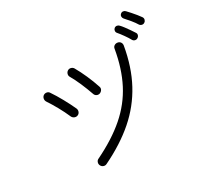

<svg xmlns="http://www.w3.org/2000/svg" viewBox="-167 -1064 1348 1281"><g transform="rotate(-30 507.0 -423.5)"><path d="M312 -12Q300 -6 287.5 -10.5Q275 -15 269 -27Q263 -39 267.5 -52Q272 -65 284 -70Q424 -138 517 -219Q610 -300 664.5 -405.5Q719 -511 743 -651Q745 -665 756 -672Q767 -679 780 -677Q794 -675 801.5 -664.5Q809 -654 807 -640Q781 -488 718.5 -372Q656 -256 555.5 -168.5Q455 -81 312 -12ZM307 -389Q295 -384 282.5 -389Q270 -394 264 -406Q245 -450 220 -495Q195 -540 172 -574Q165 -585 167 -598Q169 -611 179 -619Q190 -627 203.5 -625Q217 -623 224 -612Q250 -574 277 -525Q304 -476 324 -432Q329 -419 324 -406.5Q319 -394 307 -389ZM508 -442Q495 -438 483.5 -444Q472 -450 468 -463Q452 -509 431.5 -556.5Q411 -604 391 -638Q384 -649 387.5 -662Q391 -675 402 -682Q413 -689 426 -685.5Q439 -682 446 -671Q469 -631 491 -581.5Q513 -532 529 -483Q534 -470 527.5 -458.5Q521 -447 508 -442ZM1002 -703Q993 -696 981.5 -698.5Q970 -701 964 -710Q953 -729 932 -754.5Q911 -780 896 -796Q889 -804 889 -814.5Q889 -825 897 -832Q905 -840 916 -839Q927 -838 934 -830Q944 -820 958.5 -803.5Q973 -787 987 -770Q1001 -753 1009 -741Q1016 -731 1013.5 -720Q1011 -709 1002 -703ZM910 -636Q901 -630 890 -632.5Q879 -635 873 -645Q863 -664 843.5 -691.5Q824 -719 810 -735Q803 -743 804 -753.5Q805 -764 813 -771Q822 -778 832.5 -776.5Q843 -775 850 -767Q860 -757 873 -739.5Q886 -722 898.5 -704Q911 -686 919 -673Q926 -664 923 -653Q920 -642 910 -636Z"/></g></svg>

Font: Zen Maru Gothic
Style: Regular
Weight: 400
Designer: Yoshimichi Ohira
Foundry: Positype
Version: Version 1.002